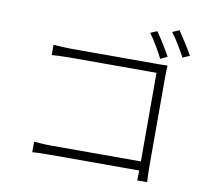

<svg xmlns="http://www.w3.org/2000/svg" viewBox="-92 -949 1183 1082"><g transform="rotate(10 500.0 -408.5)"><path d="M809 -687C788 -725 750 -787 727 -819L689 -803C713 -770 750 -709 770 -668ZM815 -570C815 -590 816 -617 817 -638C795 -637 772 -637 751 -637H265C234 -637 195 -639 164 -642V-583C185 -585 232 -587 266 -587H763V-80H254C214 -80 172 -83 151 -85V-25C175 -27 213 -28 255 -28H763C762 0 761 24 761 29H818C818 23 815 -18 815 -54ZM810 -829C836 -796 870 -738 892 -697L932 -714C910 -754 872 -813 849 -846Z"/></g></svg>

Font: Noto Sans Japanese Light
Style: Regular
Weight: 300
Designer: Ryoko NISHIZUKA (kana & ideographs); Paul D. Hunt (Latin, Greek & Cyrillic); Wenlong ZHANG (bopomofo); Sandoll Communica
Foundry: Adobe Systems Incorporated
Version: Version 1.000;PS 1;hotconv 1.0.78;makeotf.lib2.5.61930